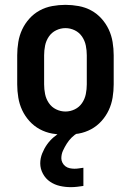

<svg xmlns="http://www.w3.org/2000/svg" viewBox="-20 -548 540 792"><path d="M250 8Q223 8 195.5 3Q168 -2 144 -15Q120 -28 101.5 -48.5Q83 -69 71.5 -93.5Q60 -118 55.5 -145.5Q51 -173 51 -200V-320Q51 -347 55.5 -374.5Q60 -402 71.5 -426.5Q83 -451 101.5 -471.5Q120 -492 144 -505Q168 -518 195.5 -523Q223 -528 250 -528Q277 -528 304.5 -523Q332 -518 356 -505Q380 -492 398.5 -471.5Q417 -451 428.5 -426.5Q440 -402 444.5 -374.5Q449 -347 449 -320V-200Q449 -173 444.5 -145.5Q440 -118 428.5 -93.5Q417 -69 398.5 -48.5Q380 -28 356 -15Q332 -2 304.5 3Q277 8 250 8ZM250 -88Q270 -88 288.5 -97Q307 -106 318.5 -123Q330 -140 334 -160Q338 -180 338 -200V-320Q338 -340 334 -360Q330 -380 318.5 -397Q307 -414 288.5 -423Q270 -432 250 -432Q230 -432 211.5 -423Q193 -414 181.5 -397Q170 -380 166 -360Q162 -340 162 -320V-200Q162 -180 166 -160Q170 -140 181.5 -123Q193 -106 211.5 -97Q230 -88 250 -88ZM272 224Q249 224 227 219Q205 214 186.5 201.5Q168 189 157 168.5Q146 148 146 126Q146 105 154 85Q162 65 174 48Q186 31 202 17.5Q218 4 237 -7L238 -8H301V0Q287 8 275.5 19.5Q264 31 255.5 44.5Q247 58 240 73Q233 88 233 105Q233 114 237.5 123Q242 132 250 138Q258 144 268 146Q278 148 287 148Q297 148 306 146.5Q315 145 324 144V219Q311 221 298 222.5Q285 224 272 224Z"/></svg>

Font: Iosevka SS18
Style: Bold
Weight: 700
Monospace: yes
Designer: Belleve Invis
Foundry: Belleve Invis
Version: Version 25.1.1; ttfautohint (v1.8.4)